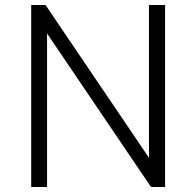

<svg xmlns="http://www.w3.org/2000/svg" viewBox="-20 -743 775 763"><path d="M572 -723V-116L161 -723H104V0H167V-610L580 0H636V-723Z"/></svg>

Font: United Sans ExtraLight
Style: Regular
Weight: 200
Designer: Pablo Impallari, Rodrigo Fuenzalida (Modified by Dan O. Williams)
Version: Version 1.000;PS 001.000;hotconv 1.0.88;makeotf.lib2.5.64775